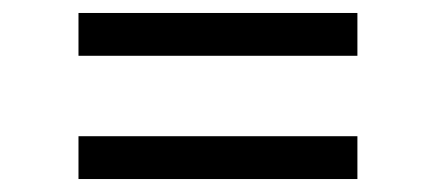

<svg xmlns="http://www.w3.org/2000/svg" viewBox="-20 -404 662 296"><path d="M531 -194V-128H101V-194ZM531 -384V-318H101V-384Z"/></svg>

Font: Nata Sans
Style: Regular
Weight: 400
Designer: Daniel Uzquiano Cruz
Version: Version 1.001